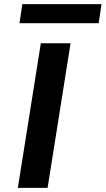

<svg xmlns="http://www.w3.org/2000/svg" viewBox="-20 -916 515 936"><path d="M67 0 179 -705H324L212 0ZM75 -803 89 -896H475L461 -803Z"/></svg>

Font: Nunito Sans 7pt SemiExpanded
Style: Bold Italic
Weight: 700
Width: 6
Italic angle: -9°
Designer: Vernon Adams
Foundry: Vernon Adams
Version: Version 3.101;gftools[0.9.27]